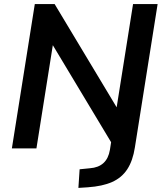

<svg xmlns="http://www.w3.org/2000/svg" viewBox="-20 -725 795 938"><path d="M363 193 369 102 419 97Q461 94 485.5 71.5Q510 49 517 7L526 -51L541 0L219 -536L242 -529L158 0H38L150 -705H247L569 -169L546 -176L630 -705H750L639 -5Q629 60 602 101.5Q575 143 528 164Q481 185 409 190Z"/></svg>

Font: Mulish ExtraLight
Style: Bold Italic
Weight: 700
Italic angle: -9°
Version: Version 3.603